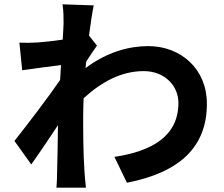

<svg xmlns="http://www.w3.org/2000/svg" viewBox="-20 -827 1040 891"><path d="M47 -173 125 -64C159 -111 207 -183 249 -246C248 -162 247 -106 245 -29C245 -13 244 23 242 44H379C376 22 373 -14 372 -32C366 -124 366 -208 366 -288C366 -314 367 -342 368 -371C451 -447 543 -497 647 -497C746 -497 808 -427 808 -350C808 -195 685 -125 511 -99L569 21C816 -27 941 -147 940 -347C940 -506 820 -613 668 -613C579 -613 477 -586 377 -511L380 -541C397 -567 417 -598 430 -615L393 -662C401 -724 409 -774 415 -802L270 -807C275 -776 275 -746 275 -718C275 -707 273 -679 271 -643C229 -637 185 -632 156 -630C122 -628 99 -628 70 -629L83 -501C139 -509 214 -519 263 -525L259 -456C203 -374 102 -242 47 -173Z"/></svg>

Font: GenEiGothic-pro-Regular
Style: Bold
Weight: 700
Designer: Ryoko NISHIZUKA (kana & ideographs); Paul D. Hunt (Latin, Greek & Cyrillic); Wenlong ZHANG (bopomofo); Sandoll Communica
Foundry: Adobe Systems Incorporated; o_tamon
Version: Version 1.000.140830